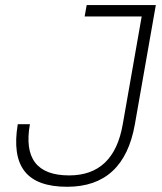

<svg xmlns="http://www.w3.org/2000/svg" viewBox="-20 -713 626 743"><path d="M239.7 9.8Q122.1 9.8 75.2 -50.3Q28.3 -110.4 48.8 -232.4H95.7Q60.5 -34.2 247.6 -34.2Q420.9 -34.2 455.1 -232.4L528.3 -649.4H307.6L315.4 -693.4H583L502 -232.4Q459.5 9.8 239.7 9.8Z"/></svg>

Font: Cascadia Code ExtraLight
Style: Italic
Weight: 200
Italic angle: -10°
Monospace: yes
Designer: Aaron Bell
Foundry: Saja Typeworks
Version: Version 2404.023; ttfautohint (v1.8.4)